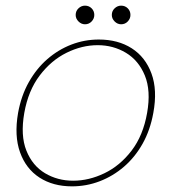

<svg xmlns="http://www.w3.org/2000/svg" viewBox="-20 -648 608 680"><path d="M235 12Q168 12 120 -19Q72 -50 51 -108.5Q30 -167 44 -248Q55 -309 82 -357Q109 -405 147.5 -438.5Q186 -472 232.5 -490Q279 -508 330 -508Q398 -508 446.5 -477Q495 -446 516.5 -387.5Q538 -329 523 -248Q512 -187 485 -139Q458 -91 419 -57.5Q380 -24 333 -6Q286 12 235 12ZM239 -8Q295 -8 350 -34.5Q405 -61 446 -114.5Q487 -168 501 -248Q515 -327 493 -380.5Q471 -434 426 -461Q381 -488 326 -488Q270 -488 215.5 -461Q161 -434 120.5 -380.5Q80 -327 66 -248Q52 -168 73.5 -114.5Q95 -61 139.5 -34.5Q184 -8 239 -8ZM281 -562Q268 -562 258 -572Q248 -582 248 -595Q248 -609 258 -618.5Q268 -628 281 -628Q295 -628 304.5 -618.5Q314 -609 314 -595Q314 -582 304.5 -572Q295 -562 281 -562ZM409 -562Q396 -562 386 -572Q376 -582 376 -595Q376 -609 386 -618.5Q396 -628 409 -628Q423 -628 432.5 -618.5Q442 -609 442 -595Q442 -582 432.5 -572Q423 -562 409 -562Z"/></svg>

Font: DM Sans 24pt Thin
Style: Italic
Weight: 250
Italic angle: -10°
Designer: Colophon Foundry, Jonny Pinhorn
Foundry: Colophon Foundry
Version: Version 4.004;gftools[0.9.30]